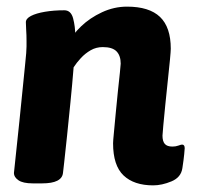

<svg xmlns="http://www.w3.org/2000/svg" viewBox="-20 -551 597 579"><path d="M363 -531Q430 -531 462.5 -500Q495 -469 495 -404Q495 -397 492.5 -370.5Q490 -344 486 -307.5Q482 -271 478.5 -235Q475 -199 472.5 -173Q470 -147 470 -142Q470 -125 477 -117Q484 -109 500 -109Q510 -109 518 -112Q526 -115 529 -115Q537 -115 537 -104Q537 -102 535.5 -86Q534 -70 530 -44Q526 -16 497 -4Q468 8 442 8Q384 8 352.5 -22Q321 -52 321 -119Q321 -126 323.5 -151Q326 -176 329 -209.5Q332 -243 335.5 -275.5Q339 -308 341.5 -331.5Q344 -355 344 -359Q344 -383 331.5 -396Q319 -409 290 -409Q270 -409 253.5 -399.5Q237 -390 224 -376Q211 -362 202 -348Q198 -298 192.5 -243Q187 -188 182 -139.5Q177 -91 173.5 -60.5Q170 -30 170 -30Q167 2 107 2H79Q49 2 35.5 -7.5Q22 -17 22 -29Q32 -122 38.5 -185.5Q45 -249 49 -289.5Q53 -330 55.5 -354Q58 -378 59 -390.5Q60 -403 60 -411Q60 -419 60 -428Q60 -446 59 -459.5Q58 -473 58 -484Q58 -495 73.5 -503Q89 -511 115.5 -515.5Q142 -520 174 -520Q194 -520 200.5 -495.5Q207 -471 207 -443Q207 -429 206 -416Q205 -403 204 -395L188 -423Q198 -446 224.5 -471.5Q251 -497 287.5 -514Q324 -531 363 -531Z"/></svg>

Font: Asap VF Beta
Style: Italic
Weight: 400
Italic angle: -6°
Designer: Pablo Cosgaya
Foundry: Pablo Cosgaya
Version: Version 1.007